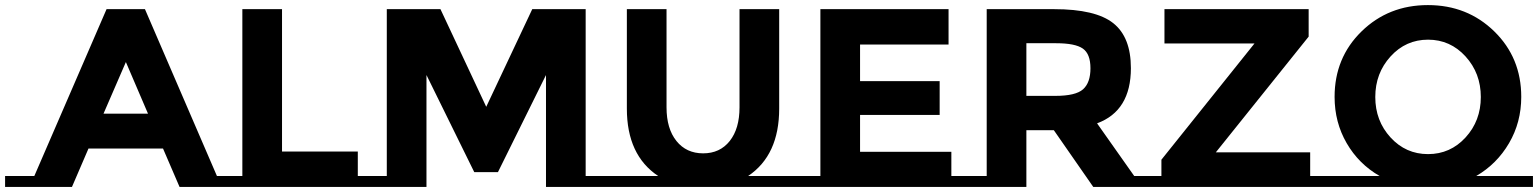

<svg xmlns="http://www.w3.org/2000/svg" viewBox="-122 -735 6048 755"><path d="M847 -43V0H584L519 -151H226L161 0H-102V-43H13L297 -699H448L731 -43ZM373 -491 285 -288H460Z M1382 -43V0H734V-43H831V-699H987V-139H1285V-43Z M2025 -440 1836 -58H1743L1555 -440V0H1302V-43H1399V-699H1610L1790 -315L1971 -699H2181V-43H2278V0H2025Z M3018 -43V0H2267V-43H2466Q2343 -125 2343 -308V-699H2499V-313Q2499 -229 2538 -180.5Q2577 -132 2643 -132Q2709 -132 2747.5 -180.5Q2786 -229 2786 -313V-699H2942V-308Q2942 -125 2820 -43Z M3104 -43V-699H3608V-560H3260V-416H3573V-283H3260V-138H3619V-43H3716V0H3007V-43Z M3758 -43V-699H4023Q4186 -699 4255.5 -644Q4325 -589 4325 -467Q4325 -299 4192 -250L4338 -43H4432V0H4177L4022 -223H3914V0H3661V-43ZM4031 -565H3914V-358H4028Q4108 -358 4137 -384Q4166 -410 4166 -466.5Q4166 -523 4136 -544Q4106 -565 4031 -565Z M5127 -43V0H4348V-43H4445V-107L4811 -564H4457V-699H5024V-591L4659 -136H5030V-43Z M5906 -43V0H5080V-43H5303Q5221 -90 5173.5 -172Q5126 -254 5126 -354Q5126 -508 5232 -611.5Q5338 -715 5493 -715Q5648 -715 5754 -611.5Q5860 -508 5860 -354Q5860 -254 5812 -172Q5764 -90 5683 -43ZM5701 -353.5Q5701 -447 5641 -513Q5581 -579 5493.5 -579Q5406 -579 5346 -513Q5286 -447 5286 -353.5Q5286 -260 5346 -194.5Q5406 -129 5493.5 -129Q5581 -129 5641 -194.5Q5701 -260 5701 -353.5Z"/></svg>

Font: Montserrat Subrayada
Style: Bold
Weight: 700
Version: Version 2.001